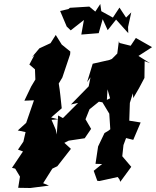

<svg xmlns="http://www.w3.org/2000/svg" viewBox="-20 -917 781 961"><path d="M575 -711 567 -649 540 -622 528 -617 444 -598 416 -506 433 -530 424 -485 335 -394 371 -402 295 -326 271 -339 264 -244 259 -268 238 -317 271 -320 236 -329 289 -375C284 -417 281 -460 274 -499L292 -529C305 -568 318 -606 331 -645L332 -659L289 -694L259 -742L233 -701L177 -675L140 -631L152 -641L127 -594L155 -570L157 -519L136 -484L102 -413L150 -415L111 -302L69 -264L108 -256L97 -208L70 -168L95 -159L40 -77L56 -73L80 -33L71 23L132 24L225 12L196 0L242 -73L267 -85L335 -172L302 -202L324 -213L404 -225L436 -272L408 -320L428 -370L475 -408L514 -401L518 -470L531 -425L492 -406L527 -348L532 -270L523 -263L503 -251L471 -184L458 -97L491 -96L449 -62L467 -12L478 -11L569 -31L578 -19L582 -7L637 -82L592 -135L598 -191L611 -226L647 -217L684 -304L627 -313L630 -402L645 -450L647 -426L676 -476L703 -527L704 -611L730 -601L673 -637L741 -681L660 -727L634 -688L578 -702ZM621 -782 637 -855 611 -829 578 -879 545 -829 487 -861 482 -897 457 -859 427 -884 330 -878 323 -872 281 -862 314 -784 334 -765 400 -817 387 -744 474 -751 494 -821 519 -766 561 -819 622 -751Z"/></svg>

Font: Asimov Aggro
Style: CondIt
Weight: 500
Designer: Google
Version: Version 2.000980; 2014